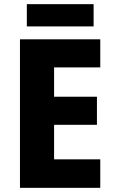

<svg xmlns="http://www.w3.org/2000/svg" viewBox="-20 -903 551 923"><path d="M462 0H76V-714H462V-579H240V-438H446V-303H240V-137H462ZM430 -883V-776H109V-883Z"/></svg>

Font: Noto Sans Arabic SemCond ExtBd
Style: Regular
Weight: 800
Width: 4
Designer: Monotype Design Team, Nadine Chahine, Nizar Qandah and Khaled Hosny
Foundry: Monotype Imaging Inc.
Version: Version 2.012; ttfautohint (v1.8.4.7-5d5b)